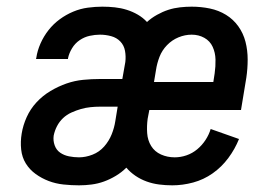

<svg xmlns="http://www.w3.org/2000/svg" viewBox="-20 -548 840 576"><path d="M497 8Q477 8 457.5 5.5Q438 3 420 -3.5Q402 -10 386.5 -20.5Q371 -31 359 -45Q345 -31 327.5 -20.5Q310 -10 292 -3.5Q274 3 255 5.5Q236 8 217 8Q194 8 170.5 5.5Q147 3 126 -5Q105 -13 87 -26Q69 -39 57.5 -57.5Q46 -76 43.5 -99.5Q41 -123 45 -147Q49 -172 60 -196.5Q71 -221 89.5 -241Q108 -261 131.5 -275Q155 -289 179.5 -297.5Q204 -306 229.5 -308.5Q255 -311 280 -311H347L356 -362Q358 -379 355 -395.5Q352 -412 341 -423.5Q330 -435 313.5 -439.5Q297 -444 280 -444Q265 -444 249 -440.5Q233 -437 219 -427.5Q205 -418 196 -403Q187 -388 184 -373V-371H88L89 -375Q92 -396 101.5 -417.5Q111 -439 125.5 -457.5Q140 -476 159 -490Q178 -504 199.5 -513Q221 -522 243.5 -525Q266 -528 287 -528Q306 -528 324.5 -526Q343 -524 360.5 -518.5Q378 -513 393.5 -504Q409 -495 421 -482Q434 -494 451 -503.5Q468 -513 485 -518.5Q502 -524 520 -526Q538 -528 555 -528Q583 -528 609.5 -522.5Q636 -517 658 -503.5Q680 -490 695 -469Q710 -448 716.5 -422.5Q723 -397 723 -369.5Q723 -342 719 -315L703 -218H428L423 -192Q420 -170 421.5 -148.5Q423 -127 433.5 -110Q444 -93 463 -84.5Q482 -76 504 -76Q522 -76 539.5 -82Q557 -88 571.5 -100Q586 -112 596.5 -128Q607 -144 612 -161L697 -131Q685 -101 665 -74Q645 -47 618 -28Q591 -9 559.5 -0.5Q528 8 497 8ZM442 -302H620L624 -328Q627 -349 626.5 -369.5Q626 -390 618 -407.5Q610 -425 593 -434.5Q576 -444 555 -444Q535 -444 515.5 -436Q496 -428 481 -412.5Q466 -397 458.5 -377.5Q451 -358 448 -338ZM217 -76Q237 -76 257.5 -84Q278 -92 292.5 -108.5Q307 -125 315 -145Q323 -165 326 -185L333 -228H280Q266 -228 251.5 -226.5Q237 -225 223 -221Q209 -217 194.5 -210.5Q180 -204 169 -193.5Q158 -183 151 -169.5Q144 -156 141 -141Q139 -126 144 -112Q149 -98 160.5 -90Q172 -82 187 -79Q202 -76 217 -76Z"/></svg>

Font: Iosevka Aile Medium
Style: Italic
Weight: 500
Italic angle: -9°
Designer: Belleve Invis
Foundry: Belleve Invis
Version: Version 31.1.0; ttfautohint (v1.8.4)